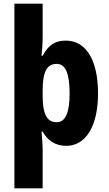

<svg xmlns="http://www.w3.org/2000/svg" viewBox="-20 -780 589 1040"><path d="M511 -274C511 -456 445 -560 337 -560C280 -560 243 -538 211 -478H205C208 -508 211 -544 211 -583V-760H58V240H211V25C211 4 208 -29 205 -67H211C239 -17 282 10 339 10C443 10 511 -94 511 -274ZM357 -274C357 -175 337 -118 287 -118C232 -118 211 -165 211 -264V-289C211 -390 233 -434 287 -434C335 -434 357 -382 357 -274Z"/></svg>

Font: Noto Sans Khmer UI Condensed ExtraBold
Style: Regular
Weight: 800
Width: 3
Designer: Danh Hong and the Monotype Design Team
Foundry: Monotype Imaging Inc.
Version: Version 2.002